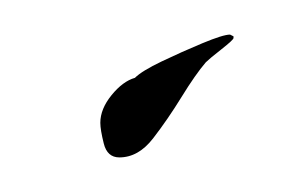

<svg xmlns="http://www.w3.org/2000/svg" viewBox="-20 -79 165 111"><path d="M49 12Q42 12 40 4Q38 -4 38 -8Q38 -16 44.5 -24Q51 -32 58 -34Q62 -38 73.5 -43.5Q85 -49 97 -54Q109 -59 113 -59L115 -58V-57Q115 -56 108 -50.5Q101 -45 99 -43Q93 -36 85 -23Q77 -10 68.5 1Q60 12 49 12Z"/></svg>

Font: Bonheur Royale
Style: Regular
Weight: 400
Designer: Robert E. Leuschke
Foundry: Robert E. Leuschke
Version: Version 1.010; ttfautohint (v1.8.3)